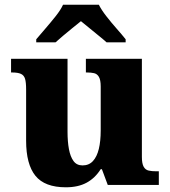

<svg xmlns="http://www.w3.org/2000/svg" viewBox="-20 -786 721 816"><path d="M260 10Q170 10 130.5 -39Q91 -88 91 -188V-406Q91 -436 86.5 -451Q82 -466 69 -472Q56 -478 31 -478H27V-536H267V-226Q267 -184 273 -152Q279 -120 292.5 -101.5Q306 -83 331 -83Q358 -83 375 -101.5Q392 -120 400 -153Q408 -186 408 -232V-418Q408 -446 400.5 -459Q393 -472 380 -475Q367 -478 349 -478H345V-536H583V-119Q583 -91 590.5 -77.5Q598 -64 612 -61Q626 -58 644 -58H655V0H438L413 -67H408Q384 -29 348 -9.5Q312 10 260 10ZM134 -619Q150 -638 172.5 -664Q195 -690 216.5 -717Q238 -744 248 -766H400Q411 -744 432 -717Q453 -690 476 -664Q499 -638 514 -619V-606H433Q421 -617 400.5 -633.5Q380 -650 359.5 -667Q339 -684 324 -696Q309 -684 288 -667Q267 -650 247.5 -633.5Q228 -617 216 -606H134Z"/></svg>

Font: Noto Rashi Hebrew ExtraBold
Style: Regular
Weight: 800
Version: Version 1.006